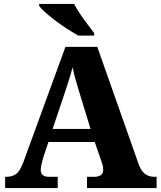

<svg xmlns="http://www.w3.org/2000/svg" viewBox="-20 -951 812 971"><path d="M6 0V-57H15Q41 -57 60.5 -70.5Q80 -84 97 -128L311 -714H472L679 -127Q692 -88 712 -72.5Q732 -57 758 -57H772V0H420V-57H460Q475 -57 488.5 -64.5Q502 -72 502 -92Q502 -105 498.5 -118Q495 -131 492 -138L459 -233H225L199 -155Q196 -143 191 -124.5Q186 -106 186 -93Q186 -57 226 -57H272V0ZM246 -299H438L383 -478Q374 -507 364 -542Q354 -577 347 -611Q339 -579 328 -544.5Q317 -510 307 -480ZM376 -771Q351 -785 320.5 -804.5Q290 -824 261 -846Q232 -868 209.5 -888Q187 -908 178 -921V-931H355Q366 -909 384 -882Q402 -855 422 -829Q442 -803 456 -784V-771Z"/></svg>

Font: Noto Serif Tamil ExtraBold
Style: Italic
Weight: 800
Italic angle: -12°
Designer: Indian Type Foundry, Tom Grace, and the Monotype Design Team
Foundry: Monotype Imaging Inc.
Version: Version 2.003; ttfautohint (v1.8.4.7-5d5b)